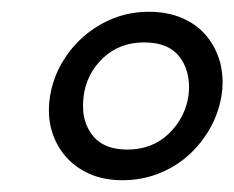

<svg xmlns="http://www.w3.org/2000/svg" viewBox="-20 -750 398 326"><path d="M188 -444Q156 -444 131.5 -455Q107 -466 90.5 -485.5Q74 -505 67 -531Q63 -546 63 -563Q63 -575 65 -587Q70 -617 85 -643Q100 -669 122.5 -688.5Q145 -708 173 -719Q201 -730 233 -730Q265 -730 290 -719Q315 -708 331 -688.5Q347 -669 354 -643Q358 -627 358 -610Q358 -599 356 -587Q351 -557 336 -531Q321 -505 299 -485.5Q277 -466 248.5 -455Q220 -444 188 -444ZM196 -496Q238 -496 266 -522.5Q294 -549 300 -587Q301 -595 301 -602Q301 -631 286 -652Q267 -678 225 -678Q183 -678 155 -651.5Q127 -625 122 -587Q121 -578 121 -569Q121 -543 135 -523Q154 -496 196 -496Z"/></svg>

Font: Sora Light
Style: Italic
Weight: 300
Designer: Jonathan Barnbrook, Juli√°n Moncada
Version: Version 1.000